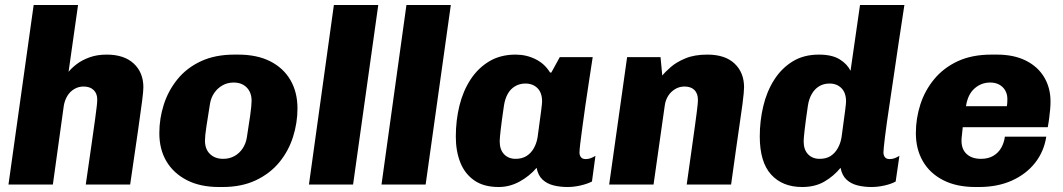

<svg xmlns="http://www.w3.org/2000/svg" viewBox="-20 -740 4263 770"><path d="M14 0 115 -720H293L255 -452Q268 -468 288.5 -483.5Q309 -499 339 -510Q369 -521 408 -521Q478 -521 516.5 -485Q555 -449 555 -390Q555 -375 550 -335.5Q545 -296 533.5 -216Q522 -136 502 0H324Q338 -97 347 -160Q356 -223 361 -259Q366 -295 368 -313.5Q370 -332 370 -341Q370 -365 355.5 -379Q341 -393 315 -393Q295 -393 278 -383Q261 -373 250.5 -356Q240 -339 236 -317L192 0Z M858 10Q783 10 729.5 -17.5Q676 -45 647.5 -93Q619 -141 619 -206Q619 -265 637 -321Q655 -377 692 -422.5Q729 -468 786 -494.5Q843 -521 920 -521H935Q1011 -521 1064 -494Q1117 -467 1145 -418.5Q1173 -370 1173 -305Q1173 -247 1155 -190.5Q1137 -134 1100 -89Q1063 -44 1006 -17Q949 10 872 10ZM875 -103Q900 -103 920 -114Q940 -125 953 -144.5Q966 -164 970 -189Q978 -239 983.5 -278Q989 -317 989 -336Q989 -369 969.5 -389Q950 -409 917 -409Q892 -409 872 -397.5Q852 -386 839 -367Q826 -348 822 -323Q814 -273 808 -234Q802 -195 802 -176Q802 -142 822 -122.5Q842 -103 875 -103Z M1219 0 1319 -720H1497L1396 0Z M1510 0 1610 -720H1788L1687 0Z M1980 10Q1920 10 1882 -16.5Q1844 -43 1826 -88.5Q1808 -134 1808 -192Q1808 -257 1822.5 -316Q1837 -375 1867 -421Q1897 -467 1942 -494Q1987 -521 2048 -521Q2091 -521 2128 -502.5Q2165 -484 2186 -449H2191L2225 -511H2357Q2350 -463 2342 -413Q2334 -363 2327.5 -316Q2321 -269 2315.5 -229.5Q2310 -190 2307 -164Q2304 -138 2304 -128Q2304 -117 2310 -109.5Q2316 -102 2329 -102Q2340 -102 2350 -106Q2360 -110 2368 -115L2354 -12Q2334 -2 2307.5 4Q2281 10 2256 10Q2226 10 2200 3.5Q2174 -3 2156 -19.5Q2138 -36 2132 -67Q2104 -34 2064 -12Q2024 10 1980 10ZM2048 -103Q2073 -103 2091 -114Q2109 -125 2120.5 -145Q2132 -165 2136 -190Q2146 -263 2150 -294Q2154 -325 2154 -333Q2154 -368 2135.5 -386.5Q2117 -405 2087 -405Q2064 -405 2045.5 -394Q2027 -383 2016 -363Q2005 -343 2001 -316Q1992 -255 1988 -220Q1984 -185 1984 -173Q1984 -140 2001.5 -121.5Q2019 -103 2048 -103Z M2423 0 2495 -511H2629L2636 -437Q2648 -452 2670.5 -471.5Q2693 -491 2729 -506Q2765 -521 2817 -521Q2888 -521 2926 -485Q2964 -449 2964 -390Q2964 -381 2962.5 -365Q2961 -349 2957.5 -321.5Q2954 -294 2947.5 -251Q2941 -208 2932.5 -146.5Q2924 -85 2912 0H2734Q2746 -85 2754 -142Q2762 -199 2767 -235Q2772 -271 2774.5 -291.5Q2777 -312 2778 -322.5Q2779 -333 2779 -339Q2779 -365 2765 -379Q2751 -393 2725 -393Q2705 -393 2688 -383Q2671 -373 2660 -356Q2649 -339 2646 -317L2601 0Z M3197 10Q3118 10 3072.5 -40Q3027 -90 3027 -193Q3027 -255 3041 -314Q3055 -373 3084.5 -419.5Q3114 -466 3158.5 -493.5Q3203 -521 3264 -521Q3317 -521 3347.5 -502Q3378 -483 3391 -456L3429 -720H3607Q3594 -636 3583.5 -565.5Q3573 -495 3564.5 -436.5Q3556 -378 3549 -332Q3542 -286 3537 -250.5Q3532 -215 3529 -190Q3526 -165 3524.5 -150Q3523 -135 3523 -129Q3523 -117 3529 -109.5Q3535 -102 3548 -102Q3559 -102 3569 -106Q3579 -110 3587 -115L3572 -12Q3554 -2 3527 4Q3500 10 3475 10Q3445 10 3419 3.5Q3393 -3 3375 -19.5Q3357 -36 3351 -67Q3324 -34 3286.5 -12Q3249 10 3197 10ZM3267 -103Q3293 -103 3310.5 -114Q3328 -125 3339.5 -145Q3351 -165 3355 -190Q3365 -263 3369 -294Q3373 -325 3373 -333Q3373 -368 3354.5 -386.5Q3336 -405 3307 -405Q3283 -405 3265 -394Q3247 -383 3235.5 -363Q3224 -343 3220 -316Q3211 -255 3207 -220Q3203 -185 3203 -173Q3203 -140 3220.5 -121.5Q3238 -103 3267 -103Z M3892 10Q3816 10 3762.5 -17.5Q3709 -45 3681 -93.5Q3653 -142 3653 -206Q3653 -265 3671 -321Q3689 -377 3726.5 -422.5Q3764 -468 3821 -494.5Q3878 -521 3956 -521H3978Q4046 -521 4094 -497Q4142 -473 4167.5 -430.5Q4193 -388 4193 -333Q4193 -317 4191.5 -301.5Q4190 -286 4188 -269Q4186 -252 4182 -230H3841Q3840 -216 3838 -201Q3836 -186 3836 -176Q3836 -141 3857 -122Q3878 -103 3914 -103Q3943 -103 3963.5 -115Q3984 -127 3995.5 -147.5Q4007 -168 4010 -192H4176Q4167 -133 4131.5 -87.5Q4096 -42 4038.5 -16Q3981 10 3906 10ZM3854 -314H4018Q4019 -321 4019.5 -327Q4020 -333 4020 -342Q4020 -372 4001 -390.5Q3982 -409 3951 -409Q3915 -409 3888 -385Q3861 -361 3854 -314Z"/></svg>

Font: Chivo Medium ExtraBold
Style: Italic
Weight: 800
Italic angle: -8.05°
Version: Version 2.002